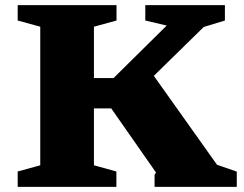

<svg xmlns="http://www.w3.org/2000/svg" viewBox="-20 -724 946 744"><path d="M821 -85.5 897.5 -59V0H579V-47L584.5 -55.5L411 -304H275V-421.5H420L626 -625L543 -644.5V-704H851.5V-644.5L769.5 -619.5L497 -352.5L549.5 -467.5ZM344 -620.5V-83.5L431 -59.5V0H48.5V-59.5L136 -83.5V-620.5L48.5 -644.5V-704H431.5V-644.5Z"/></svg>

Font: Newsreader 7pt
Style: Bold
Weight: 700
Designer: Hugues Gentile
Foundry: Production Type
Version: Version 1.003